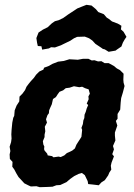

<svg xmlns="http://www.w3.org/2000/svg" viewBox="-20 -761 557 797"><path d="M198 14 177 15 145 16 131 12 108 13 99 9 81 0 71 -11 57 -26 48 -41 39 -58 31 -69 32 -89 21 -101 20 -120 23 -134 20 -152 26 -171 28 -186 27 -203 28 -221 31 -252 35 -272 39 -280 41 -303 49 -323 60 -340 61 -360 73 -372 84 -387 90 -401 99 -413 108 -424 120 -437 130 -451 143 -464 160 -472 163 -480 182 -487 198 -496 221 -505 245 -508 268 -515 303 -513 325 -517H347L361 -510L372 -511L387 -506L401 -507L414 -499H431L453 -487L465 -477L478 -470L493 -455L492 -430L493 -418L497 -404L490 -377L483 -354L481 -336L480 -322L479 -306L468 -288V-268L461 -259L467 -240L457 -211V-198L459 -178L449 -155L453 -141L446 -121L453 -112L443 -86L440 -73L442 -57L434 -45L429 -33L415 -13L401 -4L390 8L365 5L346 3L344 -9L332 -34L320 -43L306 -39L288 -30L271 -18L256 -5L230 7L214 8ZM202 -108 223 -111 232 -109 247 -116 258 -126 270 -131 280 -136 291 -145 297 -160 302 -168 313 -185 318 -193 321 -222 318 -230 324 -246 326 -261 330 -271 331 -285 336 -297 340 -311 346 -325 340 -331 348 -349 347 -361 353 -372 348 -390 333 -395 321 -401 309 -399 287 -403 269 -397 253 -395 242 -386 227 -380 219 -369 212 -358 200 -350 195 -328 189 -315 184 -303 183 -291 177 -283 171 -266 175 -252 166 -235 168 -216 165 -202V-192L158 -175L160 -161L164 -153L163 -142L165 -136L176 -123L178 -116L196 -113ZM155 -555 152 -569 137 -570 134 -583 131 -603 140 -626 158 -638 178 -648 195 -664 208 -673 223 -677 242 -686 263 -701 289 -718 301 -726 321 -734 339 -741 360 -738 378 -723 388 -711 411 -702 423 -688 431 -683 445 -672 469 -663 484 -654 482 -639 493 -629 505 -608 498 -598 490 -584 484 -568 465 -555 460 -551 431 -546 415 -556 407 -558 400 -563 376 -579 363 -593 350 -602 332 -609 300 -608 287 -602 272 -592 243 -578 233 -573 208 -564 192 -565 183 -560Z"/></svg>

Font: Winky Rough SemiBold
Style: Italic
Weight: 600
Italic angle: -8.97852°
Designer: Simon Atzbach
Foundry: typofactur
Version: Version 1.206; ttfautohint (v1.8.4.7-5d5b)